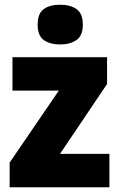

<svg xmlns="http://www.w3.org/2000/svg" viewBox="-20 -796 507 816"><path d="M445 0H21V-105L230 -411H33V-553H435V-439L235 -142H445ZM236 -776Q278 -776 305 -757.5Q332 -739 332 -691Q332 -644 304.5 -625.5Q277 -607 236 -607Q193 -607 166.5 -625.5Q140 -644 140 -691Q140 -739 166 -757.5Q192 -776 236 -776Z"/></svg>

Font: Noto Sans Khmer UI SemiCondensed Black
Style: Regular
Weight: 900
Width: 4
Designer: Danh Hong and the Monotype Design Team
Foundry: Monotype Imaging Inc.
Version: Version 2.002; ttfautohint (v1.8.4.7-5d5b)